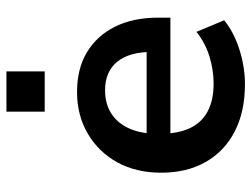

<svg xmlns="http://www.w3.org/2000/svg" viewBox="-110 -642 763 582"><g transform="rotate(-90 271.0 -351.5)"><path d="M306 10Q223 10 163 -21Q103 -52 70.5 -109Q38 -166 38 -244Q38 -320 69.5 -377Q101 -434 156.5 -466.5Q212 -499 283 -499Q353 -499 403 -469Q453 -439 480.5 -384Q508 -329 508 -253V-216H139V-288H420L404 -273Q404 -341 374 -377.5Q344 -414 288 -414Q246 -414 216.5 -394.5Q187 -375 171.5 -339.5Q156 -304 156 -255V-248Q156 -193 173 -157Q190 -121 224 -103Q258 -85 308 -85Q349 -85 390 -97.5Q431 -110 465 -137L500 -53Q465 -24 412 -7Q359 10 306 10ZM223 -597V-713H345V-597Z"/></g></svg>

Font: Nunito Sans 12pt ExtraLight 12pt
Style: Bold
Weight: 700
Version: Version 3.101;gftools[0.9.27]